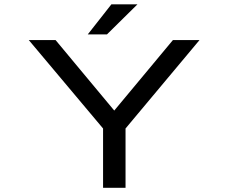

<svg xmlns="http://www.w3.org/2000/svg" viewBox="-20 -890 1090 910"><path d="M396 -727 508 -869.5H631.5L487 -727ZM468.5 0V-281L116.5 -700H243.5L521.5 -366L799.5 -700H925.5L575 -281V0Z"/></svg>

Font: League Mono Extended
Style: Regular
Weight: 400
Width: 9
Designer: Tyler Finck
Foundry: The League of Moveable Type / Tyler Finck
Version: Version 2.210